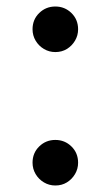

<svg xmlns="http://www.w3.org/2000/svg" viewBox="-20 -560 340 590"><path d="M150 10Q131 10 115 0.5Q99 -9 89.5 -25Q80 -41 80 -60Q80 -90 100.5 -110Q121 -130 150 -130Q179 -130 199.5 -110Q220 -90 220 -60Q220 -41 210.5 -25Q201 -9 185.5 0.5Q170 10 150 10ZM150 -400Q131 -400 115 -409.5Q99 -419 89.5 -435Q80 -451 80 -470Q80 -500 100.5 -520Q121 -540 150 -540Q179 -540 199.5 -520Q220 -500 220 -470Q220 -451 210.5 -435Q201 -419 185.5 -409.5Q170 -400 150 -400Z"/></svg>

Font: Golos Text
Style: Regular
Weight: 400
Designer: A.Korolkova, Vitaly Kuzmin
Foundry: ParaType Ltd
Version: Version 2.004